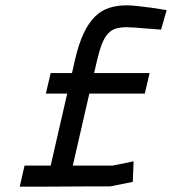

<svg xmlns="http://www.w3.org/2000/svg" viewBox="-20 -700 645 720"><path d="M584 -589Q556 -591 530 -593Q508 -595 487 -596.5Q466 -598 455 -598Q432 -598 415 -593Q398 -588 385 -574Q372 -560 362.5 -536Q353 -512 344 -474L333 -426H541L523 -349H315L253 -79H402L481 -95L478 -18L393 -1Q354 -1 311 -1Q268 -1 223.5 -0.5Q179 0 136 0Q93 0 54 0L72 -79H170L232 -349H152L170 -426H250L261 -475Q275 -535 293.5 -574.5Q312 -614 336 -637.5Q360 -661 389.5 -670.5Q419 -680 455 -680Q473 -680 498.5 -677Q524 -674 548 -671Q575 -667 605 -662Z"/></svg>

Font: Panefresco 500wt
Style: Italic
Weight: 700
Foundry: Campivisivi & Chank Co
Version: Version 1.000